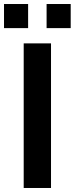

<svg xmlns="http://www.w3.org/2000/svg" viewBox="-38 -936 372 956"><path d="M194 -796V-916H314V-796ZM-18 -796V-916H102V-796ZM80 0V-720H216V0Z"/></svg>

Font: Vela Sans ExtBd
Style: Regular
Weight: 800
Designer: Principal design: Mikhail Sharanda - project Manrope.
Design modification: Ravid Balaliev
Foundry: Mikhail Sharanda
Version: Version 1.001